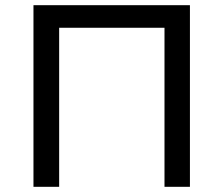

<svg xmlns="http://www.w3.org/2000/svg" viewBox="-20 -720 861 740"><path d="M109 0V-700H712V0H614V-613H208V0Z"/></svg>

Font: false
Style: Regular
Weight: 500
Designer: Julieta Ulanovsky
Foundry: Julieta Ulanovsky
Version: Version 7.222;hotconv 1.0.109;makeotfexe 2.5.65596